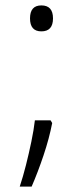

<svg xmlns="http://www.w3.org/2000/svg" viewBox="-20 -553 308 710"><path d="M91 -485Q91 -533 133 -533Q176 -533 176 -485Q176 -437 133 -437Q91 -437 91 -485ZM167 -108 173 -98Q162 -41 141 21.5Q120 84 97 137H53Q65 101 76 57.5Q87 14 96 -29.5Q105 -73 109 -108Z"/></svg>

Font: Noto Sans Sinhala Light
Style: Regular
Weight: 300
Designer: Jelle Bosma - Monotype Design Team
Foundry: Monotype Imaging Inc.
Version: Version 2.006; ttfautohint (v1.8.4.7-5d5b)